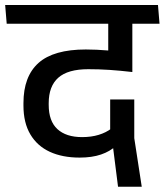

<svg xmlns="http://www.w3.org/2000/svg" viewBox="-38 -654 639 745"><path d="M333 -562H568.5L562.5 -634.5H327ZM475.5 -587.5H384V-476L475.5 -475.5ZM-12 -562H581L575 -634.5H-18ZM382 -402 475.5 -376.5V-589H382ZM483 -268H389.5V-122.5L397 -111L420 70.5H512L483 -118ZM280.5 -122Q218.5 -122 184.8 -153Q151 -184 151 -247V-253.5Q151 -319.5 188.2 -352.5Q225.5 -385.5 304.5 -385.5Q345.5 -385.5 387 -382.8Q428.5 -380 475.5 -374.5V-446.5Q429 -454 382.8 -458Q336.5 -462 295 -462Q170 -462 111.5 -409.8Q53 -357.5 53 -254V-244.5Q53 -177.5 79.8 -132.5Q106.5 -87.5 155.2 -65Q204 -42.5 271 -42.5Q319 -42.5 354 -54.5Q389 -66.5 411 -87.5L394.5 -155.5Q373.5 -139.5 345 -130.8Q316.5 -122 280.5 -122Z"/></svg>

Font: Anek Devanagari Medium Medium
Style: Regular
Weight: 500
Version: Version 1.003